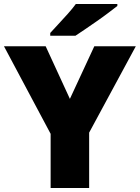

<svg xmlns="http://www.w3.org/2000/svg" viewBox="-20 -1040 704 967"><path d="M332 -542 455 -807H664L429 -372V-93H235V-366L0 -807H210ZM571 -1010Q553 -996 526 -975.5Q499 -955 468 -933.5Q437 -912 408.5 -892.5Q380 -873 360 -860H233V-874Q250 -893 274 -918.5Q298 -944 322 -971Q346 -998 362 -1020H571Z"/></svg>

Font: Noto Sans Kannada UI Black
Style: Regular
Weight: 900
Designer: Jelle Bosma - Monotype Design Team
Foundry: Monotype Imaging Inc.
Version: Version 2.005; ttfautohint (v1.8.4.7-5d5b)